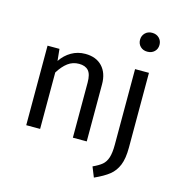

<svg xmlns="http://www.w3.org/2000/svg" viewBox="-138 -898 1133 1229"><g transform="rotate(15 428.0 -284.0)"><path d="M493 -378V0H401V-365Q401 -421 380 -444Q359 -467 318 -467Q276 -467 244 -443Q212 -419 184 -374V0H92V-527H171L179 -449Q207 -491 248.5 -515Q290 -539 340 -539Q412 -539 452.5 -496Q493 -453 493 -378ZM764 -32Q764 41 746 85Q728 129 693.5 156.5Q659 184 597 212L570 145Q609 127 630 109.5Q651 92 661.5 60.5Q672 29 672 -26V-527H764ZM783 -717Q783 -690 765 -672.5Q747 -655 718 -655Q690 -655 672 -672.5Q654 -690 654 -717Q654 -744 672 -762Q690 -780 718 -780Q747 -780 765 -762Q783 -744 783 -717Z"/></g></svg>

Font: Fira Sans
Style: Regular
Weight: 400
Designer: bBox Type GmbH & Carrois Corporate GbR & Edenspiekermann AG
Foundry: bBox Type GmbH & Carrois Corporate GbR & Edenspiekermann AG
Version: Version 4.301